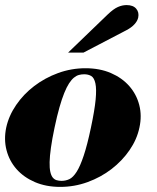

<svg xmlns="http://www.w3.org/2000/svg" viewBox="-27 -732 621 760"><path d="M242.7 -523.9 399.4 -674.8Q422.4 -696.8 439.7 -704.3Q457 -711.9 474.1 -711.9Q500 -711.9 512.2 -697.5Q524.4 -683.1 520 -662.1Q516.6 -647.9 504.6 -635.3Q492.7 -622.6 474.1 -612.8L303.7 -523.9ZM-2.4 -227.1Q7.8 -273.9 36.9 -316.4Q65.9 -358.9 108.4 -391.4Q150.9 -423.8 203.1 -442.9Q255.4 -461.9 311.5 -461.9Q367.7 -461.9 411.9 -442.9Q456.1 -423.8 484.6 -391.4Q513.2 -358.9 524.2 -316.4Q535.2 -273.9 524.9 -227.1Q515.1 -180.2 485.8 -137.7Q456.5 -95.2 414.3 -62.7Q372.1 -30.3 319.8 -11.2Q267.6 7.8 211.4 7.8Q155.3 7.8 111.1 -11.2Q66.9 -30.3 38.3 -62.7Q9.8 -95.2 -1.2 -137.7Q-12.2 -180.2 -2.4 -227.1ZM189 -227.1Q179.2 -180.7 174.6 -147.2Q169.9 -113.8 169.4 -90.3Q168.9 -66.9 172.1 -52.2Q175.3 -37.6 181.6 -29.5Q188 -21.5 197 -18.8Q206.1 -16.1 216.8 -16.1Q232.9 -16.1 247.6 -22.9Q262.2 -29.8 276.4 -52Q290.5 -74.2 304.4 -116Q318.4 -157.7 333 -227.1Q347.7 -296.4 351.6 -338.1Q355.5 -379.9 350.6 -402.1Q345.7 -424.3 334 -431.2Q322.3 -438 306.2 -438Q295.4 -438 285.4 -435.3Q275.4 -432.6 265.6 -424.6Q255.9 -416.5 246.3 -401.9Q236.8 -387.2 227.3 -363.8Q217.8 -340.3 208.3 -306.9Q198.7 -273.4 189 -227.1Z"/></svg>

Font: XB Zar
Style: Bold Italic
Weight: 700
Italic angle: -12°
Designer: Behnam
Foundry: Irmug
Version: Version 8.005 2009